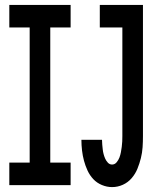

<svg xmlns="http://www.w3.org/2000/svg" viewBox="-20 -755 640 783"><path d="M18 0V-92H101V-643H18V-735H268V-643H185V-92H268V0ZM437 8Q416 8 395.5 -0.5Q375 -9 360.5 -24.5Q346 -40 337 -59.5Q328 -79 322.5 -99.5Q317 -120 314.5 -141.5Q312 -163 312 -184Q312 -185 312 -185Q312 -185 312 -185H396Q396 -185 396 -185Q396 -185 396 -185Q396 -175 397 -165Q398 -155 399 -145.5Q400 -136 402.5 -126.5Q405 -117 409 -108Q413 -99 420 -91.5Q427 -84 437 -84Q448 -84 455.5 -93Q463 -102 467 -112.5Q471 -123 473 -134Q475 -145 476.5 -156Q478 -167 478.5 -178Q479 -189 479 -200V-643H387V-735H563V-200Q563 -177 561.5 -154.5Q560 -132 554.5 -110Q549 -88 540.5 -67Q532 -46 517 -28.5Q502 -11 481 -1.5Q460 8 437 8Z"/></svg>

Font: Iosevka Curly SmBdEx
Style: Regular
Weight: 600
Width: 7
Monospace: yes
Designer: Belleve Invis
Foundry: Belleve Invis
Version: Version 11.1.0; ttfautohint (v1.8.3)